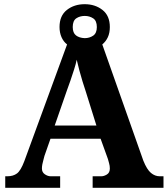

<svg xmlns="http://www.w3.org/2000/svg" viewBox="-20 -896 800 916"><path d="M5 0V-55H15Q43 -55 61 -68.5Q79 -82 96 -127L300 -684Q283 -697 273.5 -718.6Q264 -740.3 264 -767Q264 -821 299 -848.5Q334 -876 384 -876Q434 -876 469 -848.5Q504 -821 504 -767Q504 -739 494.5 -718.5Q485 -698 468 -684L664 -129Q681 -87 700.2 -71Q719.4 -55 742 -55H760V0H422V-55H463Q476 -55 490 -63.5Q504 -72.1 504 -92Q504 -105 500.6 -116.5Q497.2 -127.9 495 -137L460 -234H220.8L192 -152Q190 -143 186.9 -132.3Q183.8 -121.7 181.9 -111.6Q180 -101.5 180 -92Q180 -74 194 -64.5Q208 -55 221.9 -55H267V0ZM241 -297H440L389 -460Q381.7 -481.3 373.8 -507.2Q366 -533 358.5 -560.5Q351 -588 346 -611Q342 -591 333.5 -564.5Q325.1 -538.1 316 -511.5Q307 -485 299 -464ZM384 -714Q407 -714 424.5 -725.9Q442 -737.8 442 -766.9Q442 -797 424.5 -808.5Q407 -820 384.5 -820Q361 -820 344 -808.6Q327 -797.2 327 -767.1Q327 -739 342.7 -727Q358.4 -715 384 -714Z"/></svg>

Font: Noto Serif Hentaigana EL
Style: Regular
Weight: 400
Designer: Kazuhiro Yamada
Foundry: nipponia
Version: Version 1.000